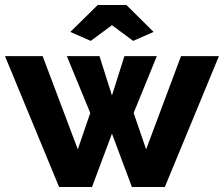

<svg xmlns="http://www.w3.org/2000/svg" viewBox="-24 -750 898 770"><path d="M702 -525H854L637 0H505L425 -214L345 0H213L-4 -525H147L288 -151L338 -297L244 -525H375L425 -367L475 -525H605L512 -297L562 -151ZM258 -622 368 -730H483L592 -622L510 -586L425 -649L340 -586Z"/></svg>

Font: Raleway Thin ExtraBold
Style: Regular
Weight: 800
Version: Version 4.026